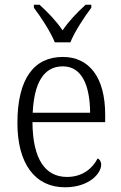

<svg xmlns="http://www.w3.org/2000/svg" viewBox="-20 -786 515 816"><path d="M213 -606H279C297 -651 339 -715 368 -753V-766H344C305 -730 274 -698 246 -657C218 -698 187 -730 148 -766H124V-753C153 -715 195 -651 213 -606ZM256 10C359 10 410 -49 410 -86C410 -100 403 -109 395 -113C374 -71 331 -34 265 -34C173 -34 119 -108 118 -267H427V-299C427 -456 360 -544 247 -544C124 -544 54 -451 54 -263C54 -89 130 10 256 10ZM363 -307H119C125 -431 164 -504 247 -504C327 -504 362 -425 363 -307Z"/></svg>

Font: Noto Serif Khmer SemiCondensed Light
Style: Regular
Weight: 300
Width: 4
Designer: Danh Hong and the Monotype Design Team
Foundry: Monotype Imaging Inc.
Version: Version 2.004